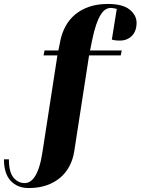

<svg xmlns="http://www.w3.org/2000/svg" viewBox="-150 -735 710 970"><path d="M140 -455H70L75 -480H145L155 -530Q163 -569 181.5 -603Q200 -637 230 -662Q260 -687 301 -701Q342 -715 395 -715Q470 -715 505 -686.5Q540 -658 540 -620Q540 -578 516.5 -554Q493 -530 455 -530Q447 -530 439.5 -530.5Q432 -531 427 -532Q420 -533 415 -535L440 -690Q436 -691 431 -692Q426 -693 420.5 -694Q415 -695 410 -695Q397 -695 384 -687.5Q371 -680 359 -661Q347 -642 336 -610.5Q325 -579 315 -530L305 -480H465L460 -455H300L225 30Q219 69 201.5 103Q184 137 155 162Q126 187 86 201Q46 215 -5 215Q-62 215 -96 178.5Q-130 142 -130 70H-105Q-105 134 -82 162Q-59 190 -25 190Q-12 190 1 182.5Q14 175 26 157Q38 139 48 108Q58 77 65 30Z"/></svg>

Font: Yeseva One
Style: Regular
Weight: 400
Designer: Jovanny Lemonad
Foundry: Jovanny Lemonad
Version: Version 2.001; ttfautohint (v0.91) -l 8 -r 50 -G 200 -x 0 -w